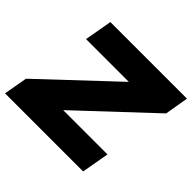

<svg xmlns="http://www.w3.org/2000/svg" viewBox="-218 -888 1076 1076"><g transform="rotate(45 320.0 -350.0)"><path d="M667 -559 691 -700H84L55 -536H394L-26 -141L-51 0H568L597 -164H246Z"/></g></svg>

Font: Geom Black
Style: Bold Italic
Weight: 900
Italic angle: -10°
Version: Version 1.102